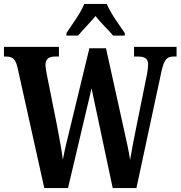

<svg xmlns="http://www.w3.org/2000/svg" viewBox="-20 -951 913 971"><path d="M316 -784V-771H375C397 -799 438 -838 463 -870C487 -838 529 -799 552 -771H611V-784C585 -822 538 -886 520 -931H406C389 -886 341 -822 316 -784ZM68 -612 204 0H324L443 -504L550 0H670L796 -587C810 -653 826 -665 857 -665H873V-714H658V-665H677C713 -665 729 -654 729 -625C729 -611 725 -581 721 -564L667 -297C655 -237 645 -187 638 -142C631 -189 619 -243 604 -309L516 -707H432L334 -302C319 -240 306 -190 298 -143C293 -188 279 -255 270 -308L218 -568C214 -586 210 -612 210 -624C210 -651 226 -665 258 -665H278V-714H0V-665H10C42 -665 58 -654 68 -612Z"/></svg>

Font: Noto Serif Bengali ExtraCondensed
Style: Bold
Weight: 700
Width: 2
Designer: Juan Bruce, Universal Thirst, Indian Type Foundry and the Monotype Design Team.
Foundry: Monotype Imaging Inc.
Version: Version 2.003